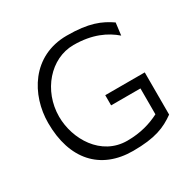

<svg xmlns="http://www.w3.org/2000/svg" viewBox="-138 -723 861 867"><g transform="rotate(-30 292.0 -289.5)"><path d="M47 -290C47 -101 147 11 317 11C432 11 486 -12 539 -50V-270H333V-217H486V-82C441 -59 387 -42 317 -42C181 -42 104 -173 104 -290C104 -425 202 -538 322 -538C420 -538 485 -506 530 -467L538 -531C487 -566 432 -590 317 -590C135 -590 47 -435 47 -290Z"/></g></svg>

Font: Charger Sport
Style: ExLitExt
Weight: 200
Designer: Jasper
Foundry: Cannot Into Space Fonts
Version: Version 1.1